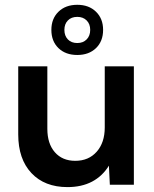

<svg xmlns="http://www.w3.org/2000/svg" viewBox="-20 -762 637 792"><path d="M532.2 0H433.1L429.2 -78.6Q402.8 -35.6 359.9 -12.9Q316.9 9.8 258.3 9.8Q164.1 9.8 109.6 -48.1Q55.2 -106 55.2 -207.5V-488.3H175.3V-230.5Q175.3 -169.4 206.3 -134Q237.3 -98.6 290.5 -98.6Q345.7 -98.6 378.9 -136.2Q412.1 -173.8 412.1 -236.3V-488.3H532.2ZM298.8 -535.2Q250.5 -535.2 221.2 -563.5Q191.9 -591.8 191.9 -638.7Q191.9 -685.1 221.2 -713.6Q250.5 -742.2 298.8 -742.2Q346.7 -742.2 376 -713.6Q405.3 -685.1 405.3 -638.7Q405.3 -591.8 376 -563.5Q346.7 -535.2 298.8 -535.2ZM298.8 -584.5Q322.8 -584.5 337.4 -599.4Q352.1 -614.3 352.1 -638.7Q352.1 -663.1 337.4 -677.7Q322.8 -692.4 298.8 -692.4Q274.4 -692.4 260 -677.7Q245.6 -663.1 245.6 -638.7Q245.6 -614.3 260 -599.4Q274.4 -584.5 298.8 -584.5Z"/></svg>

Font: Kumbh Sans SemiBold
Style: Regular
Weight: 600
Version: Version 1.005